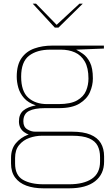

<svg xmlns="http://www.w3.org/2000/svg" viewBox="-20 -781 611 1044"><path d="M216 243Q163 243 123.5 228.5Q84 214 62 184Q40 154 40 108V78Q40 29 66 -2Q92 -33 131 -48Q170 -63 209 -63V-43Q173 -43 139.5 -31Q106 -19 84 7.5Q62 34 62 78V108Q62 172 104.5 196.5Q147 221 216 221H356Q435 221 479.5 191Q524 161 524 98V73Q524 38 511 12Q498 -14 465 -28.5Q432 -43 371 -43H177Q137 -43 110 -63.5Q83 -84 83 -121Q83 -160 107 -180Q131 -200 175 -208Q133 -222 110.5 -248Q88 -274 79.5 -304.5Q71 -335 71 -364Q71 -428 97 -465Q123 -502 167 -517.5Q211 -533 263 -533H545V-517L394 -511Q410 -503 431.5 -488Q453 -473 469 -442Q485 -411 485 -354Q485 -317 469 -280Q453 -243 412.5 -218Q372 -193 300 -193H223Q168 -193 137.5 -177.5Q107 -162 107 -121Q107 -91 128 -78Q149 -65 171 -65H371Q433 -65 471.5 -49Q510 -33 528 -3Q546 27 546 70V98Q546 166 497 204.5Q448 243 356 243ZM236 -215H298Q365 -215 400 -235.5Q435 -256 448 -287.5Q461 -319 461 -354Q461 -412 441 -446.5Q421 -481 387.5 -496Q354 -511 311 -511H253Q181 -511 138 -478Q95 -445 95 -364Q95 -285 133.5 -250Q172 -215 236 -215ZM278 -631 158 -761H176L288 -646L412 -761H430L298 -631Z"/></svg>

Font: Exo Thin Thin
Style: Regular
Weight: 250
Version: Version 2.000